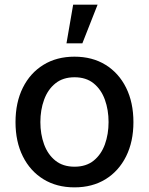

<svg xmlns="http://www.w3.org/2000/svg" viewBox="-20 -797 642 828"><path d="M301.1 11Q224.4 11 167.3 -24.1Q110.1 -59.3 78.5 -122.7Q46.9 -186.1 46.9 -270.2Q46.9 -355.1 78.5 -418.7Q110.1 -482.2 167.3 -517.4Q224.4 -552.6 301.1 -552.6Q378.2 -552.6 435.2 -517.4Q492.2 -482.2 523.8 -418.7Q555.4 -355.1 555.4 -270.2Q555.4 -186.1 523.8 -122.7Q492.2 -59.3 435.2 -24.1Q378.2 11 301.1 11ZM301.5 -78.1Q351.6 -78.1 384.1 -104.4Q416.5 -130.7 432.4 -174.5Q448.2 -218.4 448.2 -270.6Q448.2 -322.8 432.4 -366.8Q416.5 -410.9 384.1 -437.3Q351.6 -463.8 301.5 -463.8Q251.4 -463.8 218.8 -437.3Q186.1 -410.9 170.1 -366.8Q154.1 -322.8 154.1 -270.6Q154.1 -218.4 170.1 -174.5Q186.1 -130.7 218.8 -104.4Q251.4 -78.1 301.5 -78.1ZM266.7 -610.1 295.5 -777H400.9L335.2 -610.1Z"/></svg>

Font: Inter UI Medium
Style: Regular
Weight: 500
Designer: Rasmus Andersson
Foundry: rsms
Version: 3.2;8d6f07862